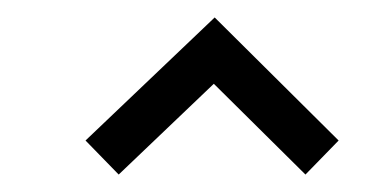

<svg xmlns="http://www.w3.org/2000/svg" viewBox="-20 -919 441 220"><path d="M330 -719 368 -758 226 -899 78 -758 116 -719 225 -823Z"/></svg>

Font: Advent Pro
Style: Regular
Weight: 400
Designer: Andreas Kalpakidis
Foundry: Andreas Kalpakidis
Version: Version 2.002 2008